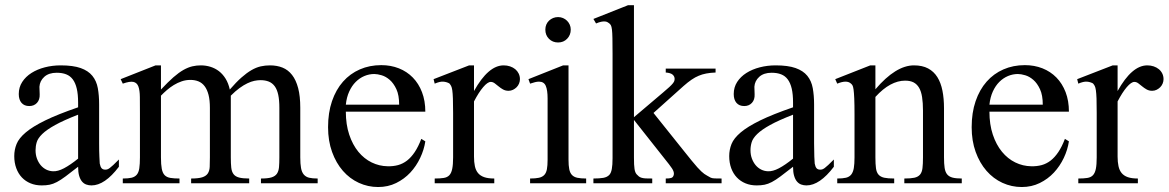

<svg xmlns="http://www.w3.org/2000/svg" viewBox="-20 -715 4561 749"><path d="M443.8 -64.5Q388.7 8.3 336.9 8.3Q326.2 8.3 316.7 4.9Q307.1 1.5 300 -6.8Q293 -15.1 288.8 -29.1Q284.7 -43 284.7 -64.5Q255.4 -41.5 236.1 -27.1Q216.8 -12.7 201.9 -4.9Q187 2.9 173.6 5.6Q160.2 8.3 142.6 8.3Q118.7 8.3 99.1 0.2Q79.6 -7.8 65.4 -22.7Q51.3 -37.6 43.5 -58.8Q35.6 -80.1 35.6 -106Q35.6 -130.9 44.7 -153.3Q53.7 -175.8 80.6 -198.5Q107.4 -221.2 156.2 -245.1Q205.1 -269 284.7 -296.4V-314.9Q284.7 -347.2 279.5 -369.1Q274.4 -391.1 264.2 -405Q253.9 -418.9 238.3 -425Q222.7 -431.2 201.2 -431.2Q170.4 -431.2 152.8 -415.3Q135.3 -399.4 133.8 -376.5L134.8 -347.2Q135.7 -326.2 124.3 -313.7Q112.8 -301.3 94.2 -301.3Q74.7 -301.3 64 -313.7Q53.2 -326.2 53.2 -348.1Q53.2 -374.5 66.7 -395.3Q80.1 -416 102.8 -430.4Q125.5 -444.8 155 -452.4Q184.6 -460 216.8 -460Q265.1 -460 294.7 -449.5Q324.2 -439 340.3 -419.2Q356.4 -399.4 361.6 -371.1Q366.7 -342.8 366.7 -307.6V-155.3Q366.7 -124 367.7 -104Q368.7 -84 369.1 -77.1Q371.6 -64 376.5 -58.6Q381.3 -53.2 390.6 -53.2Q395 -53.2 398.9 -54.4Q402.8 -55.7 408.2 -59.6Q413.6 -63.5 421.9 -71.3Q430.2 -79.1 443.8 -92.8ZM284.7 -267.6Q228 -245.6 195.1 -227.3Q162.1 -209 145 -192.4Q127.9 -175.8 123.3 -160.4Q118.7 -145 118.7 -128.9Q118.7 -111.3 124 -96.7Q129.4 -82 138.4 -71Q147.5 -60.1 159.9 -53.7Q172.4 -47.4 186.5 -46.9Q205.6 -45.9 229.7 -58.6Q253.9 -71.3 284.7 -96.2Z M998 0V-18.6Q1024.4 -18.6 1038.8 -22.9Q1053.2 -27.3 1060.1 -37.1Q1066.9 -46.9 1068.4 -62.7Q1069.8 -78.6 1069.8 -101.1V-294.4Q1069.8 -324.7 1065.4 -345.2Q1061 -365.7 1051.8 -378.4Q1042.5 -391.1 1028.6 -396.7Q1014.6 -402.3 996.1 -402.3Q985.4 -402.3 972.4 -399.7Q959.5 -397 945.1 -390.1Q930.7 -383.3 914.6 -371.6Q898.4 -359.9 880.4 -341.8V-101.1Q880.4 -77.1 882.1 -61.3Q883.8 -45.4 890.9 -35.9Q897.9 -26.4 912.4 -22.5Q926.8 -18.6 952.1 -18.6V0H725.6V-18.6Q753.9 -18.6 769 -23.4Q784.2 -28.3 790.8 -38.6Q797.4 -48.8 798.1 -64.5Q798.8 -80.1 798.8 -101.1V-294.4Q798.8 -324.2 793.5 -345Q788.1 -365.7 778.3 -378.7Q768.6 -391.6 754.4 -397.5Q740.2 -403.3 722.7 -403.3Q705.1 -403.3 688.7 -397.7Q672.4 -392.1 658 -383.3Q643.6 -374.5 630.9 -363.5Q618.2 -352.5 607.9 -341.8V-101.1Q607.9 -72.8 611.1 -56.4Q614.3 -40 622.3 -31.7Q630.4 -23.4 644.5 -21Q658.7 -18.6 680.2 -18.6V0H459V-18.6Q480.5 -18.6 493.4 -21.7Q506.3 -24.9 513.7 -33.7Q521 -42.5 523.4 -58.6Q525.9 -74.7 525.9 -101.1V-272.5Q525.9 -309.6 525.6 -336.2Q525.4 -362.8 519.8 -377.7Q514.2 -392.6 500.2 -395.5Q486.3 -398.4 459 -388.7L450.7 -406.2L586.9 -460H607.9V-365.7Q635.3 -395 656.5 -413.6Q677.7 -432.1 696 -442.4Q714.4 -452.6 730.5 -456.3Q746.6 -460 763.2 -460Q783.2 -460 801.3 -454.3Q819.3 -448.7 834.2 -437.3Q849.1 -425.8 860.1 -408Q871.1 -390.1 876.5 -365.7Q901.4 -394.5 921.9 -412.6Q942.4 -430.7 960.9 -441.4Q979.5 -452.1 997.1 -456.1Q1014.6 -460 1033.2 -460Q1060.5 -460 1082.3 -451.2Q1104 -442.4 1119.4 -422.6Q1134.8 -402.8 1143.1 -371.3Q1151.4 -339.8 1151.4 -294.4V-101.1Q1151.4 -75.7 1154.3 -59.6Q1157.2 -43.5 1165 -34.2Q1172.9 -24.9 1185.8 -21.7Q1198.7 -18.6 1219.2 -18.6V0Z M1639.2 -163.6Q1634.3 -130.9 1619.1 -98.9Q1604 -66.9 1580.6 -41.7Q1557.1 -16.6 1525.4 -1Q1493.7 14.6 1455.1 14.6Q1415.5 14.6 1379.9 -1.7Q1344.2 -18.1 1317.6 -48.6Q1291 -79.1 1275.4 -122.3Q1259.8 -165.5 1259.8 -218.8Q1259.8 -275.4 1275.1 -320.3Q1290.5 -365.2 1318.1 -396.5Q1345.7 -427.7 1383.8 -444.3Q1421.9 -460.9 1467.3 -460.9Q1504.4 -460.9 1535.9 -448.5Q1567.4 -436 1590.3 -412.6Q1613.3 -389.2 1626.2 -355.5Q1639.2 -321.8 1639.2 -279.3H1329.1Q1329.1 -229.5 1342.3 -189.9Q1355.5 -150.4 1377.9 -123Q1400.4 -95.7 1429.9 -81.3Q1459.5 -66.9 1492.2 -66.4Q1514.2 -65.9 1533 -71Q1551.8 -76.2 1567.9 -88.6Q1584 -101.1 1597.9 -121.8Q1611.8 -142.6 1623.5 -173.3ZM1537.1 -306.6Q1537.1 -343.8 1526.4 -366.9Q1515.6 -390.1 1500.5 -403.3Q1485.4 -416.5 1468.8 -421.4Q1452.1 -426.3 1439.9 -426.3Q1420.4 -426.3 1401.6 -418.5Q1382.8 -410.6 1367.7 -395.5Q1352.5 -380.4 1342.3 -357.9Q1332 -335.4 1329.1 -306.6Z M2008.3 -406.2Q2008.3 -397.5 2004.9 -389.2Q2001.5 -380.9 1995.4 -374.8Q1989.3 -368.7 1981.2 -364.7Q1973.1 -360.8 1963.9 -360.8Q1951.7 -360.8 1942.1 -366.2Q1932.6 -371.6 1924.8 -378.2Q1917 -384.8 1909.7 -390.1Q1902.3 -395.5 1894.5 -395.5Q1882.3 -395.5 1865 -375.2Q1847.7 -355 1829.1 -319.3V-104Q1829.1 -83 1832.5 -66.9Q1835.9 -50.8 1844.7 -40Q1853.5 -29.3 1868.9 -23.9Q1884.3 -18.6 1908.2 -18.6V0H1675.8V-18.6Q1696.8 -18.6 1710.7 -20.8Q1724.6 -22.9 1732.7 -31.2Q1740.7 -39.6 1744.1 -56.2Q1747.6 -72.8 1747.6 -101.1V-274.4Q1747.6 -309.6 1746.8 -330.3Q1746.1 -351.1 1744.4 -362.8Q1742.7 -374.5 1739.7 -379.9Q1736.8 -385.3 1732.9 -389.6Q1722.2 -395.5 1709.2 -396.5Q1696.3 -397.5 1675.8 -388.7L1671.4 -406.2L1810.1 -460H1829.1V-359.9Q1884.8 -460 1944.8 -460Q1958 -460 1969.7 -456.1Q1981.4 -452.1 1990 -445.1Q1998.5 -438 2003.4 -428Q2008.3 -418 2008.3 -406.2Z M2206.5 -599.6Q2206.5 -578.6 2192.6 -564Q2178.7 -549.3 2157.2 -549.3Q2135.7 -549.3 2121.6 -563.5Q2107.4 -577.6 2107.4 -599.6Q2107.4 -610.4 2111.3 -619.4Q2115.2 -628.4 2122.1 -634.8Q2128.9 -641.1 2137.9 -644.8Q2147 -648.4 2157.2 -648.4Q2167.5 -648.4 2176.5 -644.5Q2185.5 -640.6 2192.1 -634Q2198.7 -627.4 2202.6 -618.7Q2206.5 -609.9 2206.5 -599.6ZM2047.9 0V-18.6Q2068.8 -18.6 2082.3 -21.5Q2095.7 -24.4 2103.3 -32.5Q2110.8 -40.5 2113.5 -54.9Q2116.2 -69.3 2116.2 -91.8V-331.1Q2116.2 -363.3 2109.1 -379.9Q2102.1 -396.5 2082.5 -396.5Q2075.7 -396.5 2067.4 -394.5Q2059.1 -392.6 2047.9 -388.7L2041.5 -406.2L2176.8 -460H2197.8V-91.8Q2197.8 -69.3 2200.7 -54.9Q2203.6 -40.5 2211.2 -32.5Q2218.8 -24.4 2232.2 -21.5Q2245.6 -18.6 2266.6 -18.6V0Z M2577.1 0V-18.6Q2591.3 -18.6 2598.1 -20.8Q2605 -22.9 2607.4 -29.8Q2608.9 -33.7 2608.9 -37.6Q2608.9 -42 2607.2 -46.9Q2605.5 -51.8 2601.3 -58.3Q2597.2 -64.9 2589.8 -74.2L2453.1 -247.1V-101.1Q2453.1 -85 2453.6 -74.2Q2454.1 -63.5 2455.3 -55.9Q2456.5 -48.3 2458.5 -43.5Q2460.4 -38.6 2463.9 -34.7Q2468.3 -29.8 2472.4 -26.6Q2476.6 -23.4 2482.9 -21.5Q2489.3 -19.5 2499 -19Q2508.8 -18.6 2524.4 -18.6V0H2294.9V-18.6Q2318.4 -18.6 2333.5 -21.2Q2348.6 -23.9 2356.9 -32.7Q2363.8 -40 2366.7 -55.7Q2369.6 -71.3 2369.6 -98.1V-505.4Q2369.6 -543.9 2369.1 -565.9Q2368.7 -587.9 2367.2 -599.9Q2365.7 -611.8 2363 -616.5Q2360.4 -621.1 2356 -624.5Q2353 -627 2349.1 -628.9Q2345.2 -630.9 2339.4 -631.3Q2333.5 -631.8 2325.2 -630.1Q2316.9 -628.4 2305.2 -623.5L2294.9 -641.1L2430.2 -694.8H2453.1V-257.8L2565.9 -353.5Q2581.5 -366.7 2590.8 -375.2Q2600.1 -383.8 2604.7 -389.6Q2609.4 -395.5 2610.6 -399.4Q2611.8 -403.3 2611.8 -406.7Q2611.8 -417 2604 -423.8Q2596.2 -430.7 2577.1 -432.1V-447.3H2771.5V-432.1Q2731.4 -430.7 2705.6 -419.4Q2692.4 -414.1 2678 -404.3Q2663.6 -394.5 2646.5 -379.4L2529.3 -274.4L2646.5 -127.9Q2665.5 -104 2678.5 -88.1Q2691.4 -72.3 2700.4 -62.3Q2709.5 -52.2 2715.8 -46.4Q2722.2 -40.5 2727.5 -36.6Q2732.9 -32.7 2738.5 -29.8Q2744.1 -26.9 2752.4 -22Q2757.3 -19.5 2768.1 -19Q2778.8 -18.6 2794.9 -18.6V0Z M3232.9 -64.5Q3177.7 8.3 3126 8.3Q3115.2 8.3 3105.7 4.9Q3096.2 1.5 3089.1 -6.8Q3082 -15.1 3077.9 -29.1Q3073.7 -43 3073.7 -64.5Q3044.4 -41.5 3025.1 -27.1Q3005.9 -12.7 2991 -4.9Q2976.1 2.9 2962.6 5.6Q2949.2 8.3 2931.6 8.3Q2907.7 8.3 2888.2 0.2Q2868.7 -7.8 2854.5 -22.7Q2840.3 -37.6 2832.5 -58.8Q2824.7 -80.1 2824.7 -106Q2824.7 -130.9 2833.7 -153.3Q2842.8 -175.8 2869.6 -198.5Q2896.5 -221.2 2945.3 -245.1Q2994.1 -269 3073.7 -296.4V-314.9Q3073.7 -347.2 3068.6 -369.1Q3063.5 -391.1 3053.2 -405Q3043 -418.9 3027.3 -425Q3011.7 -431.2 2990.2 -431.2Q2959.5 -431.2 2941.9 -415.3Q2924.3 -399.4 2922.9 -376.5L2923.8 -347.2Q2924.8 -326.2 2913.3 -313.7Q2901.9 -301.3 2883.3 -301.3Q2863.8 -301.3 2853 -313.7Q2842.3 -326.2 2842.3 -348.1Q2842.3 -374.5 2855.7 -395.3Q2869.1 -416 2891.8 -430.4Q2914.6 -444.8 2944.1 -452.4Q2973.6 -460 3005.9 -460Q3054.2 -460 3083.7 -449.5Q3113.3 -439 3129.4 -419.2Q3145.5 -399.4 3150.6 -371.1Q3155.8 -342.8 3155.8 -307.6V-155.3Q3155.8 -124 3156.7 -104Q3157.7 -84 3158.2 -77.1Q3160.6 -64 3165.5 -58.6Q3170.4 -53.2 3179.7 -53.2Q3184.1 -53.2 3188 -54.4Q3191.9 -55.7 3197.3 -59.6Q3202.6 -63.5 3210.9 -71.3Q3219.2 -79.1 3232.9 -92.8ZM3073.7 -267.6Q3017.1 -245.6 2984.1 -227.3Q2951.2 -209 2934.1 -192.4Q2917 -175.8 2912.4 -160.4Q2907.7 -145 2907.7 -128.9Q2907.7 -111.3 2913.1 -96.7Q2918.5 -82 2927.5 -71Q2936.5 -60.1 2949 -53.7Q2961.4 -47.4 2975.6 -46.9Q2994.6 -45.9 3018.8 -58.6Q3043 -71.3 3073.7 -96.2Z M3507.8 0V-18.6Q3532.7 -18.6 3547.1 -21.7Q3561.5 -24.9 3569.1 -33.9Q3576.7 -43 3578.6 -59.1Q3580.6 -75.2 3580.6 -101.1V-283.7Q3580.6 -314 3577.1 -336.2Q3573.7 -358.4 3565.4 -372.6Q3557.1 -386.7 3543.9 -393.6Q3530.8 -400.4 3510.7 -400.4Q3482.4 -400.4 3453.4 -384.8Q3424.3 -369.1 3395 -336.9V-101.1Q3395 -74.7 3397.2 -58.6Q3399.4 -42.5 3407.2 -33.7Q3415 -24.9 3429.4 -21.7Q3443.8 -18.6 3468.3 -18.6V0H3246.1V-18.6Q3267.1 -18.6 3280.3 -21.7Q3293.5 -24.9 3300.8 -34.2Q3308.1 -43.5 3310.8 -59.6Q3313.5 -75.7 3313.5 -101.1V-267.6Q3313.5 -307.6 3312.5 -330.6Q3311.5 -353.5 3309.8 -365.7Q3308.1 -377.9 3305.4 -382.3Q3302.7 -386.7 3298.8 -389.6Q3282.7 -403.8 3246.1 -388.7L3238.3 -406.2L3375 -460H3395V-366.7Q3474.6 -460 3545.4 -460Q3578.1 -460 3600.6 -448Q3623 -436 3636.7 -414.1Q3650.4 -392.1 3656.5 -361.3Q3662.6 -330.6 3662.6 -293V-101.1Q3662.6 -76.2 3665 -60.1Q3667.5 -43.9 3674.8 -34.9Q3682.1 -25.9 3695.8 -22.2Q3709.5 -18.6 3731.9 -18.6V0Z M4149.9 -163.6Q4145 -130.9 4129.9 -98.9Q4114.7 -66.9 4091.3 -41.7Q4067.9 -16.6 4036.1 -1Q4004.4 14.6 3965.8 14.6Q3926.3 14.6 3890.6 -1.7Q3855 -18.1 3828.4 -48.6Q3801.8 -79.1 3786.1 -122.3Q3770.5 -165.5 3770.5 -218.8Q3770.5 -275.4 3785.9 -320.3Q3801.3 -365.2 3828.9 -396.5Q3856.4 -427.7 3894.5 -444.3Q3932.6 -460.9 3978 -460.9Q4015.1 -460.9 4046.6 -448.5Q4078.1 -436 4101.1 -412.6Q4124 -389.2 4137 -355.5Q4149.9 -321.8 4149.9 -279.3H3839.8Q3839.8 -229.5 3853 -189.9Q3866.2 -150.4 3888.7 -123Q3911.1 -95.7 3940.7 -81.3Q3970.2 -66.9 4002.9 -66.4Q4024.9 -65.9 4043.7 -71Q4062.5 -76.2 4078.6 -88.6Q4094.7 -101.1 4108.6 -121.8Q4122.6 -142.6 4134.3 -173.3ZM4047.9 -306.6Q4047.9 -343.8 4037.1 -366.9Q4026.4 -390.1 4011.2 -403.3Q3996.1 -416.5 3979.5 -421.4Q3962.9 -426.3 3950.7 -426.3Q3931.2 -426.3 3912.4 -418.5Q3893.6 -410.6 3878.4 -395.5Q3863.3 -380.4 3853 -357.9Q3842.8 -335.4 3839.8 -306.6Z M4519 -406.2Q4519 -397.5 4515.6 -389.2Q4512.2 -380.9 4506.1 -374.8Q4500 -368.7 4491.9 -364.7Q4483.9 -360.8 4474.6 -360.8Q4462.4 -360.8 4452.9 -366.2Q4443.4 -371.6 4435.5 -378.2Q4427.7 -384.8 4420.4 -390.1Q4413.1 -395.5 4405.3 -395.5Q4393.1 -395.5 4375.7 -375.2Q4358.4 -355 4339.8 -319.3V-104Q4339.8 -83 4343.3 -66.9Q4346.7 -50.8 4355.5 -40Q4364.3 -29.3 4379.6 -23.9Q4395 -18.6 4418.9 -18.6V0H4186.5V-18.6Q4207.5 -18.6 4221.4 -20.8Q4235.4 -22.9 4243.4 -31.2Q4251.5 -39.6 4254.9 -56.2Q4258.3 -72.8 4258.3 -101.1V-274.4Q4258.3 -309.6 4257.6 -330.3Q4256.8 -351.1 4255.1 -362.8Q4253.4 -374.5 4250.5 -379.9Q4247.6 -385.3 4243.7 -389.6Q4232.9 -395.5 4220 -396.5Q4207 -397.5 4186.5 -388.7L4182.1 -406.2L4320.8 -460H4339.8V-359.9Q4395.5 -460 4455.6 -460Q4468.8 -460 4480.5 -456.1Q4492.2 -452.1 4500.7 -445.1Q4509.3 -438 4514.2 -428Q4519 -418 4519 -406.2Z"/></svg>

Font: Doulos SIL Compact
Style: Regular
Weight: 400
Designer: Walt Agee, Victor Gaultney, Peter Martin, Debbi Hosken
Foundry: SIL International
Version: Version 4.110; 2011; Maintenance release ; LnSpcTght